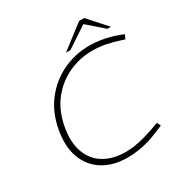

<svg xmlns="http://www.w3.org/2000/svg" viewBox="-198 -1025 1131 1183"><g transform="rotate(-30 367.5 -433.5)"><path d="M370 6Q270 6 198.5 -38Q127 -82 96.5 -164.5Q66 -247 88 -361Q109 -471 170.5 -549Q232 -627 320 -668.5Q408 -710 508 -710Q545 -710 580 -705Q615 -700 649 -691Q683 -682 715 -669L735 -661L721 -632L703 -638Q645 -657 600 -665.5Q555 -674 510 -674Q420 -674 340.5 -637.5Q261 -601 205 -531Q149 -461 129 -359Q109 -255 134.5 -181.5Q160 -108 223 -69Q286 -30 379 -30Q424 -30 475 -41Q526 -52 580 -71L632 -90L645 -63L591 -41Q533 -16 477 -5Q421 6 370 6ZM363 -744 531 -873H567L548 -846L395 -744ZM658 -744 536 -850 531 -873H567L683 -744Z"/></g></svg>

Font: REM Thin
Style: Italic
Weight: 250
Italic angle: -11°
Designer: Octavio Pardo
Foundry: Ashler Design
Version: Version 1.005;gftools[0.9.28]